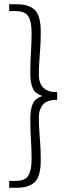

<svg xmlns="http://www.w3.org/2000/svg" viewBox="-20 -728 324 900"><path d="M23 152V120H53Q98 120 113 95Q128 70 128 19Q128 -30 125 -74Q122 -118 122 -171Q122 -215 133.5 -241Q145 -267 175 -276V-280Q145 -289 133.5 -314.5Q122 -340 122 -385Q122 -439 125 -483Q128 -527 128 -575Q128 -626 113 -651Q98 -676 53 -676H23V-708H59Q115 -708 143 -681.5Q171 -655 171 -579Q171 -542 169 -508.5Q167 -475 164.5 -442.5Q162 -410 162 -375Q162 -355 169.5 -337Q177 -319 195.5 -307.5Q214 -296 248 -296V-260Q197 -260 179.5 -235.5Q162 -211 162 -180Q162 -145 164.5 -113Q167 -81 169 -47.5Q171 -14 171 23Q171 99 143 125.5Q115 152 59 152Z"/></svg>

Font: Assistant ExtraLight Light
Style: Regular
Weight: 300
Version: Version 3.000